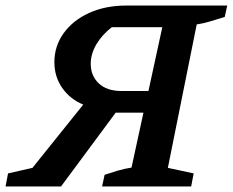

<svg xmlns="http://www.w3.org/2000/svg" viewBox="-64 -672 839 692"><path d="M-44 0 -35 -47 53 -67 236 -295Q188 -315 160 -355.5Q132 -396 132 -448Q132 -506 165.5 -552.5Q199 -599 257.5 -625.5Q316 -652 391 -652H755L746 -611Q717 -602 692 -594.5Q667 -587 645 -584L541 -67L634 -47L625 0H304L313 -42Q337 -50 360.5 -57Q384 -64 410 -68L453 -266H353L156 0ZM374 -344H471L521 -574H339Q304 -547 283.5 -512.5Q263 -478 263 -442Q263 -399 292 -371.5Q321 -344 374 -344Z"/></svg>

Font: Piazzolla SC SemiBold
Style: Italic
Weight: 600
Italic angle: -11.3°
Designer: Juan Pablo del Peral
Foundry: Huerta Tipografica
Version: Version 1.330